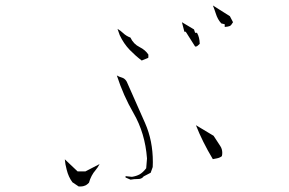

<svg xmlns="http://www.w3.org/2000/svg" viewBox="-20 -759 1040 690"><path d="M262.7 -88.9Q265.1 -88.9 270.3 -88.9Q275.4 -88.9 280.5 -90.3Q285.6 -91.8 288.6 -93.3Q294.4 -96.7 299.8 -102.5Q307.1 -128.9 323.7 -147.9Q332 -157.7 337.9 -169.4L287.1 -143.1H285.2H261.7H258.8L212.9 -186.5Q214.4 -168 219.7 -148.9Q226.1 -123 240.2 -104ZM529.3 -176.8Q529.3 -253.4 501.5 -316.4Q436.5 -463.4 435.8 -464.8Q435.1 -466.3 434.1 -467.8Q427.7 -477.5 418 -480.2Q408.2 -482.9 399.9 -487.8Q423.3 -415.5 459.5 -353Q501.5 -280.8 508.3 -189.5L505.4 -154.3Q493.2 -138.7 481.7 -132.3Q470.2 -126 454.1 -123.5L431.2 -126V-121.1L449.2 -113.3Q461.4 -115.7 476.6 -115.7Q487.3 -115.7 493.7 -122.1L496.1 -125L521.5 -138.2L528.8 -158.7Q529.3 -168 529.3 -176.8ZM778.8 -209.5Q778.8 -223.6 771.5 -234.4L747.6 -271L684.1 -309.1Q707 -250.5 744.6 -187.5V-187Q752.9 -188.5 759.3 -189.9Q770 -191.9 777.3 -197.8Q778.8 -203.6 778.8 -209.5ZM410.2 -632.8Q424.3 -602.5 446.3 -579.6Q467.3 -558.1 489.3 -541.5L512.2 -550.8L513.2 -552.7V-563Q502 -579.6 482.4 -589.4Q459.5 -600.6 448.7 -624Q433.6 -629.4 421.4 -641.1Q412.6 -649.4 402.3 -655.3ZM697.8 -601.6Q697.3 -625 688 -641.1H681.2L677.2 -653.3L633.8 -679.2L642.6 -645H647.5L681.2 -591.8Q682.1 -591.8 683.1 -591.8Q686 -591.8 688 -593Q689.9 -594.2 690.9 -595.2Q694.3 -597.7 697.8 -601.6ZM787.6 -671.9V-662.1Q800.3 -663.1 805.7 -665.5Q809.1 -667 811.5 -670.4L817.4 -679.2L806.2 -700.7L745.1 -739.3Q751 -724.6 754.9 -712.2Q758.8 -699.7 763.7 -690.9Q768.6 -682.1 775.4 -674.8Z"/></svg>

Font: Bakudai
Style: ExtraLight
Weight: 200
Version: Version 1.48